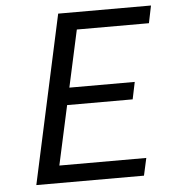

<svg xmlns="http://www.w3.org/2000/svg" viewBox="-49 -703 668 748"><g transform="rotate(-5 284.5 -329.0)"><path d="M484 0H63L206 -658H569L555 -590H273L159 -68H499ZM154 -300 169 -367H480L466 -300Z"/></g></svg>

Font: Ysabeau Office Medium
Style: Italic
Weight: 500
Italic angle: -12°
Designer: Christian Thalmann (Catharsis Fonts)
Version: Version 2.001;gftools[0.9.30]; featfreeze: tnum,lnum,ss02